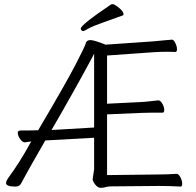

<svg xmlns="http://www.w3.org/2000/svg" viewBox="-20 -895 940 920"><path d="M54 -1Q9 -1 9 -18Q9 -27 20 -43Q74 -116 125 -209L130 -217L120 -216Q101 -213 99 -213H98Q88 -213 76.5 -229Q65 -245 65 -259Q65 -270 83 -270H126Q147 -270 163 -271Q293 -491 340 -581.5Q387 -672 391 -687.5Q395 -703 413 -703Q431 -703 486 -681L717 -697Q740 -699 768.5 -702Q797 -705 804.5 -705Q812 -705 820 -689Q828 -673 828 -659.5Q828 -646 821 -646L785 -647Q750 -647 718 -645L493 -629V-398L655 -406Q676 -407 700.5 -410Q725 -413 738 -414H739Q749 -414 758 -398Q767 -382 767 -368.5Q767 -355 759 -355H700Q673 -355 656 -354L493 -347V-56L742 -59Q780 -59 825 -62H826Q836 -62 844.5 -45.5Q853 -29 853 -15Q853 -1 846 -1Q792 -4 743 -4L515 -2Q498 -2 486.5 1.5Q475 5 462 5Q449 5 436.5 -10.5Q424 -26 424 -37L431 -84V-235L197 -222Q102 -57 80 -14Q72 -1 54 -1ZM227 -272 431 -284V-638L422 -620Q341 -469 227 -272ZM846 -1ZM367 -758Q367 -776 514 -875H521Q526 -875 539 -866Q572 -843 572 -826Q572 -822 568 -821Q519 -803 470.5 -786Q422 -769 402.5 -757.5Q383 -746 378.5 -746Q374 -746 370.5 -749.5Q367 -753 367 -758Z"/></svg>

Font: LXGW WenKai TC Light
Style: Regular
Weight: 300
Designer: LXGW / Fontworks Inc.
Foundry: LXGW / Fontworks Inc.
Version: Version 1.330